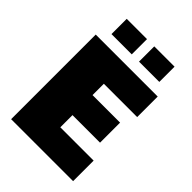

<svg xmlns="http://www.w3.org/2000/svg" viewBox="-250 -991 1104 1104"><g transform="rotate(45 301.5 -439.0)"><path d="M51 0V-688H555V-521H284V-429H508V-266H284V-167H555V0ZM113 -754V-878H278V-754ZM337 -754V-878H502V-754Z"/></g></svg>

Font: Saira Thin Black
Style: Regular
Weight: 900
Version: Version 1.101